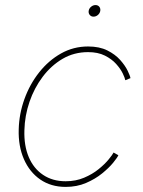

<svg xmlns="http://www.w3.org/2000/svg" viewBox="-20 -733 568 761"><path d="M240.2 7.8Q182.1 7.8 139.6 -21.5Q97.2 -50.8 74.7 -102.3Q52.2 -153.8 54.2 -220.2Q55.7 -281.7 76.9 -340.6Q98.1 -399.4 135.3 -446.3Q172.4 -493.2 221.7 -521Q271 -548.8 329.1 -548.8Q374 -548.8 405.3 -533.2Q436.5 -517.6 456.3 -495.4Q476.1 -473.1 485.8 -452.9Q495.6 -432.6 497.1 -423.3L476.6 -415Q475.1 -424.3 466.3 -442.4Q457.5 -460.4 440.2 -479.7Q422.9 -499 395.5 -512.7Q368.2 -526.4 329.1 -526.4Q273.4 -526.4 228 -499.8Q182.6 -473.1 149.2 -428.7Q115.7 -384.3 96.9 -329.3Q78.1 -274.4 76.7 -216.8Q74.7 -155.8 94 -110.4Q113.3 -64.9 150.9 -39.8Q188.5 -14.6 240.2 -14.6Q280.3 -14.6 313.2 -28.6Q346.2 -42.5 370.8 -62.5Q395.5 -82.5 410.6 -101.1Q425.8 -119.6 430.2 -128.4L449.2 -117.7Q444.8 -107.9 428.2 -87.6Q411.6 -67.4 384.5 -45.4Q357.4 -23.4 321 -7.8Q284.7 7.8 240.2 7.8ZM350.6 -667Q341.3 -667 335.7 -673.8Q330.1 -680.7 331.5 -689.9Q333 -699.7 341.1 -706.3Q349.1 -712.9 358.4 -712.9Q368.2 -712.9 373.5 -706.3Q378.9 -699.7 377.4 -689.9Q376 -680.7 368.2 -673.8Q360.4 -667 350.6 -667Z"/></svg>

Font: Inter 17pt Thin
Style: Italic
Weight: 250
Italic angle: -9.3988°
Version: Version 4.001;git-66647c0bb